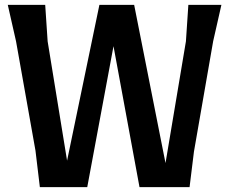

<svg xmlns="http://www.w3.org/2000/svg" viewBox="-20 -770 941 790"><path d="M166 -750 176 -600 256 -109 389 -750H532L661 -99L745 -600L755 -750H891L857 -600L778 -146L760 0H554L447 -580L339 0H144L126 -150L46 -600L12 -750Z"/></svg>

Font: Farro Medium
Style: Regular
Weight: 500
Designer: Aceler Chua
Foundry: Grayscale Limited
Version: Version 1.101